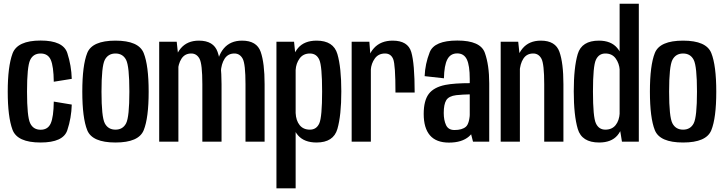

<svg xmlns="http://www.w3.org/2000/svg" viewBox="-20 -760 3894 1030"><path d="M197.5 4.5Q72.5 4.5 47 -64.2Q21.5 -133 21.5 -268.5Q21.5 -403 47.2 -472.8Q73 -542.5 198 -542.5Q319.5 -542.5 341.2 -475.2Q363 -408 365 -337L268.5 -321.5Q267.5 -404 252.5 -438.5Q237.5 -473 198 -473Q158 -473 141.5 -437.5Q125 -402 125 -268.5Q125 -134 141.8 -99Q158.5 -64 198 -64Q237 -64 252.2 -98.2Q267.5 -132.5 268.5 -215L365 -199Q363 -127 341 -61.2Q319 4.5 197.5 4.5Z M599.5 4.5Q474.5 4.5 448 -61.5Q421.5 -127.5 421.5 -268.5Q421.5 -409.5 448 -475.8Q474.5 -542 599.5 -542Q724 -542 750.8 -475.5Q777.5 -409 777.5 -268Q777.5 -127 750.8 -61.2Q724 4.5 599.5 4.5ZM599.5 -64.5Q639 -64.5 656.5 -98.5Q674 -132.5 674 -268.5Q674 -404.5 656.5 -438.8Q639 -473 599.5 -473Q560 -473 542.2 -438.8Q524.5 -404.5 524.5 -268.5Q524.5 -132.5 542.2 -98.5Q560 -64.5 599.5 -64.5Z M1297 -308Q1297 -417.5 1281.8 -445.2Q1266.5 -473 1237.5 -473Q1203 -473 1185 -445Q1167 -417 1164.5 -373L1143 -390Q1145 -457.5 1180.2 -499.8Q1215.5 -542 1278.5 -542Q1357.5 -542 1378.5 -481.8Q1399.5 -421.5 1399.5 -308.5V0H1297ZM1065.5 -308Q1065.5 -417.5 1050.2 -445.2Q1035 -473 1006 -473Q971.5 -473 953.5 -445Q935.5 -417 933.5 -373L912 -390Q914 -457.5 949 -499.8Q984 -542 1047 -542Q1126 -542 1147.2 -481.8Q1168.5 -421.5 1168.5 -308.5V0H1065.5ZM834 -536H928L937 -451.5V0H834Z M1678 4.5Q1612.5 4.5 1579 -33.5Q1545.5 -71.5 1544 -140.5L1566 -153.5Q1568 -113 1587.5 -88.8Q1607 -64.5 1642.5 -64.5Q1678 -64.5 1693 -98.5Q1708 -132.5 1708 -269.5Q1708 -405.5 1693 -439.2Q1678 -473 1642.5 -473Q1606.5 -473 1587.2 -446.2Q1568 -419.5 1566 -384.5L1544 -398Q1545.5 -463.5 1579.2 -502.8Q1613 -542 1678.5 -542Q1769 -542 1790 -470Q1811 -398 1811 -270Q1811 -141 1790 -68.2Q1769 4.5 1678 4.5ZM1463 -536H1557.5L1566 -453V250.5H1463Z M2101.5 -263.5Q2101.5 -413.5 2089.2 -443.2Q2077 -473 2045.5 -473Q2010 -473 1990.8 -446.2Q1971.5 -419.5 1969 -384.5L1948 -398Q1950 -462.5 1986.5 -502.2Q2023 -542 2086.5 -542Q2168 -542 2186.2 -481Q2204.5 -420 2204.5 -263.5H2101.5ZM1866.5 -536H1961.5L1969.5 -429.5V0H1866.5Z M2500 -68.5V-336.5Q2500 -408.5 2484.5 -441Q2469 -473.5 2433 -473.5Q2396.5 -473.5 2379.8 -441.5Q2363 -409.5 2361.5 -340L2258 -351.5Q2260.5 -417 2285.2 -479.8Q2310 -542.5 2433.5 -542.5Q2558 -542.5 2581.2 -476.2Q2604.5 -410 2604.5 -313V0H2517.5ZM2536.5 -131Q2534.5 -61.5 2496.2 -28.2Q2458 5 2388.5 5Q2320 5 2286.5 -34Q2253 -73 2253 -148.5Q2253 -220 2280 -256Q2307 -292 2369 -304.5Q2417.5 -314 2506 -314V-254Q2460 -253 2427.5 -249.5Q2387.5 -244.5 2374 -222.5Q2360.5 -200.5 2360.5 -154Q2360.5 -115.5 2372.8 -89Q2385 -62.5 2418 -62.5Q2459 -62.5 2479.2 -80Q2499.5 -97.5 2501.5 -164Z M2899.5 -308Q2899.5 -417.5 2884.5 -445.2Q2869.5 -473 2840.5 -473Q2805.5 -473 2787.5 -445Q2769.5 -417 2767.5 -373L2746 -390Q2748 -457.5 2783 -499.8Q2818 -542 2881.5 -542Q2960 -542 2981.2 -481.8Q3002.5 -421.5 3002.5 -308.5V0H2899.5ZM2666 -536H2760L2769 -451.5V0H2666Z M3194 4.5Q3101 4.5 3079.5 -68.2Q3058 -141 3058 -270Q3058 -398 3079.2 -470Q3100.5 -542 3193 -542Q3258 -542 3291.2 -502.5Q3324.5 -463 3326.5 -398L3304.5 -384.5Q3302 -420 3282.8 -446.5Q3263.5 -473 3227.5 -473Q3192.5 -473 3176.8 -439.2Q3161 -405.5 3161 -269.5Q3161 -132 3176.8 -98.2Q3192.5 -64.5 3227.5 -64.5Q3263 -64.5 3282.5 -88.8Q3302 -113 3304.5 -153.5L3326.5 -140.5Q3324.5 -71.5 3292 -33.5Q3259.5 4.5 3194 4.5ZM3316.5 0 3304 -77.5V-740H3407V0Z M3644.5 4.5Q3519.5 4.5 3493 -61.5Q3466.5 -127.5 3466.5 -268.5Q3466.5 -409.5 3493 -475.8Q3519.5 -542 3644.5 -542Q3769 -542 3795.8 -475.5Q3822.5 -409 3822.5 -268Q3822.5 -127 3795.8 -61.2Q3769 4.5 3644.5 4.5ZM3644.5 -64.5Q3684 -64.5 3701.5 -98.5Q3719 -132.5 3719 -268.5Q3719 -404.5 3701.5 -438.8Q3684 -473 3644.5 -473Q3605 -473 3587.2 -438.8Q3569.5 -404.5 3569.5 -268.5Q3569.5 -132.5 3587.2 -98.5Q3605 -64.5 3644.5 -64.5Z"/></svg>

Font: Anybody Narrow Medium
Style: Regular
Weight: 500
Width: 3
Designer: Tyler Finck
Foundry: Etcetera Type Company
Version: Version 1.000; ttfautohint (v1.8)